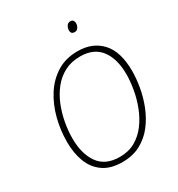

<svg xmlns="http://www.w3.org/2000/svg" viewBox="-211 -1044 1103 1190"><g transform="rotate(-30 340.5 -449.0)"><path d="M317 10Q233 10 180.5 -27Q128 -64 104 -127Q80 -190 80 -269Q80 -354 101 -435Q122 -516 164 -581.5Q206 -647 269 -686Q332 -725 417 -725Q524 -725 587 -656.5Q650 -588 650 -450Q650 -398 639.5 -336Q629 -274 605 -213Q581 -152 542.5 -101.5Q504 -51 448 -20.5Q392 10 317 10ZM319 -26Q382 -26 430 -53.5Q478 -81 512 -127Q546 -173 567.5 -229Q589 -285 599 -342.5Q609 -400 609 -450Q609 -561 560.5 -625Q512 -689 414 -689Q351 -689 302.5 -663.5Q254 -638 219.5 -594.5Q185 -551 163 -496.5Q141 -442 130.5 -383.5Q120 -325 120 -271Q120 -162 168 -94Q216 -26 319 -26ZM463 -836Q436 -836 436 -863Q436 -879 445 -893.5Q454 -908 471 -908Q485 -908 491 -900Q497 -892 497 -881Q497 -864 488 -850Q479 -836 463 -836Z"/></g></svg>

Font: Noto Sans Disp ExtLt
Style: Italic
Weight: 200
Italic angle: -12°
Designer: Monotype Design Team
Foundry: Monotype Imaging Inc.
Version: Version 2.000;GOOG;noto-source:20170915:90ef993387c0